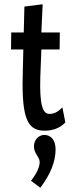

<svg xmlns="http://www.w3.org/2000/svg" viewBox="-20 -605 353 905"><path d="M190 11C225 11 261 1 288 -28L274 -99C259 -83 239 -68 213 -68C181 -68 166 -110 170 -243L175 -372H261L262 -452H175L181 -585L95 -574L92 -452H33L32 -372H90L87 -246C82 -41 113 11 190 11ZM170 280C217 218 242 158 242 99C242 54 219 31 189 31C164 31 140 52 140 85C140 120 167 134 167 159C167 183 151 216 126 247Z"/></svg>

Font: Inconsolata ExtraCondensed
Style: Bold
Weight: 700
Width: 2
Monospace: yes
Designer: Raph Levien, Cyreal, Brenton Simpson
Foundry: Raph Levien, Cyreal, Google
Version: Version 3.100